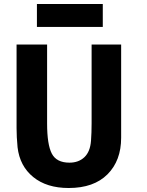

<svg xmlns="http://www.w3.org/2000/svg" viewBox="-20 -921 735 962"><path d="M587 -231Q587 -116 518.5 -47.5Q450 21 324 21Q214 21 146.5 -34Q79 -89 68 -183Q63 -235 63 -279V-698H216V-302Q216 -197 239.5 -151.5Q263 -106 328 -106Q374 -106 403 -133.5Q432 -161 436 -216Q439 -256 439 -303V-698H587ZM495 -786H165V-901H495Z"/></svg>

Font: Repo
Style: Bold
Weight: 700
Designer: Stefan Peev
Foundry: Context Ltd
Version: Version 001.000